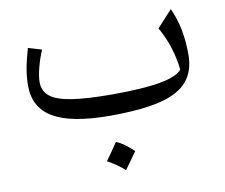

<svg xmlns="http://www.w3.org/2000/svg" viewBox="-76 -513 1017 867"><g transform="rotate(-10 433.0 -79.5)"><path d="M753.9 -143.6Q749 -194.3 732.4 -246.6Q715.8 -298.8 689.5 -343.8L759.3 -420.4Q802.2 -328.6 802.2 -205.6Q802.2 -129.9 763.2 -83.3Q724.1 -36.6 637.5 -15.1Q550.8 6.3 407.7 6.3Q230 6.3 147.2 -42Q64.5 -90.3 64.5 -190.9Q64.5 -228.5 71 -266.6Q77.6 -304.7 93.3 -359.9L155.3 -341.3Q138.7 -302.7 128.7 -263.4Q118.7 -224.1 118.7 -198.2Q118.7 -157.2 148.9 -132.8Q179.2 -108.4 247.8 -97.7Q316.4 -86.9 432.1 -86.9Q572.3 -86.9 650.9 -100.8Q729.5 -114.7 753.9 -143.6ZM411.1 127.4Q446.3 140.6 489.7 183.1Q476.1 202.6 462.4 221.7Q448.7 240.7 434.1 260.7Q400.4 230 356.4 206.1Q370.6 186 384 167Q397.5 147.9 411.1 127.4Z"/></g></svg>

Font: Pinar DS2-Regular
Style: Regular
Weight: 400
Designer: Amin Abedi
Version: Version 2.000